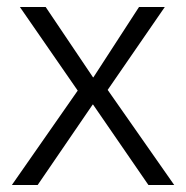

<svg xmlns="http://www.w3.org/2000/svg" viewBox="-20 -531 535 551"><path d="M14 0 203 -271 37 -511H111L247 -309H248L379 -511H453L289 -273L480 0H406L247 -231H246L88 0Z"/></svg>

Font: TikTok Sans 24pt Light
Style: Regular
Weight: 300
Version: Version 4.000